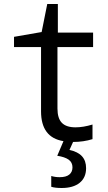

<svg xmlns="http://www.w3.org/2000/svg" viewBox="-20 -699 540 959"><path d="M267 -464V-157Q267 -108 289 -85.5Q311 -63 357 -63Q396 -63 442 -77V-4Q397 10 345 10L327 50Q369 59 389.5 81.5Q410 104 410 141Q410 188 378 214Q346 240 288 240Q255 240 236 234V180Q255 186 278 186Q310 186 326 173Q342 160 342 137Q342 112 323 98.5Q304 85 266 79L297 6Q185 -12 185 -143V-464H50V-515L188 -539L216 -679H269V-536H445V-464Z"/></svg>

Font: Noto Sans Mono UI Cond
Style: Regular
Weight: 400
Width: 3
Monospace: yes
Designer: Monotype Design team
Foundry: Monotype Imaging Inc.
Version: Version 1.000